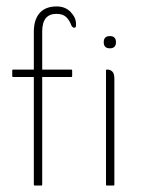

<svg xmlns="http://www.w3.org/2000/svg" viewBox="-20 -576 443 596"><path d="M85 -337H21Q18 -337 18 -340V-357Q18 -360 21 -360H85V-477Q85 -515 103 -535.5Q121 -556 156 -556Q183 -556 199.5 -538.5Q216 -521 216 -502Q216 -498 215.5 -494Q215 -490 210 -490Q206 -490 202 -496Q196 -513 185.5 -523Q175 -533 155 -533Q111 -533 111 -478V-360H201Q204 -360 204 -357V-340Q204 -337 201 -337H111V-3Q111 0 108 0H89Q85 0 85 -3ZM302 -445Q302 -464 321 -464Q340 -464 340 -445Q340 -426 321 -426Q302 -426 302 -445ZM309 -3V-357Q309 -360 312 -360H314Q322 -360 328.5 -354Q335 -348 335 -332V-3Q335 0 332 0H312Q309 0 309 -3Z"/></svg>

Font: Zain ExtraLight
Style: Regular
Weight: 200
Designer: Zain,Boutros
Foundry: Mobile Telecommunications Company (Zain), 2024
Version: Version 1.51; ttfautohint (v1.8.4)